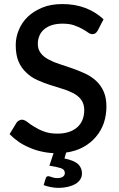

<svg xmlns="http://www.w3.org/2000/svg" viewBox="-20 -748 585 947"><path d="M490.7 -652.8 461.9 -597.2Q456.1 -587.4 450.7 -584Q444.8 -579.6 435.5 -579.6Q425.3 -579.6 414.6 -587.4Q397.5 -599.1 385.7 -605.5Q365.7 -616.2 344.7 -623.5Q321.8 -631.3 288.6 -631.3Q258.8 -631.3 235.8 -624Q214.8 -617.7 197.3 -603Q182.1 -590.3 174.3 -571.3Q166.5 -552.7 166.5 -531.7Q166.5 -504.9 181.2 -485.8Q194.3 -467.8 219.7 -454.6Q246.1 -440.4 273.4 -432.1Q283.2 -429.2 335.9 -411.1Q366.2 -400.4 397.9 -386.2Q428.7 -372.1 452.6 -350.6Q477.5 -327.6 490.7 -297.9Q504.9 -266.6 504.9 -222.7Q504.9 -180.7 492.2 -141.6Q479 -103.5 453.1 -73.2Q428.7 -43.5 390.6 -22.5Q354.5 -2.4 306.2 4.4L297.9 33.7Q344.7 43 365.2 61.5Q384.3 80.1 384.3 106.9Q384.3 124 376 136.7Q367.7 149.9 352.5 159.2Q337.4 168 315.9 173.3Q293 178.7 269 178.7Q250 178.7 230.5 174.8Q210.4 170.9 195.3 165L205.6 131.3Q208.5 121.1 218.3 121.1Q222.7 121.1 226.1 122.6Q229.5 124 234.9 125.5Q238.3 127 247.1 128.9Q253.9 130.4 262.7 130.4Q281.2 130.4 291 123Q299.8 116.2 299.8 105.5Q299.8 87.9 280.3 81.5Q257.8 74.2 223.6 69.3L244.1 7.3Q211.9 5.9 181.2 -1.5Q153.3 -7.3 123 -21Q94.7 -32.7 71.3 -49.3Q47.9 -65.4 27.3 -86.4L61.5 -142.6Q65.9 -149.4 73.2 -153.3Q81.1 -157.7 88.4 -157.7Q99.1 -157.7 113.8 -147Q128.4 -135.3 147.9 -123.5Q170.9 -108.9 195.3 -100.1Q223.6 -88.9 262.7 -88.9Q325.2 -88.9 360.8 -120.1Q395.5 -150.9 395.5 -205.6Q395.5 -234.4 380.9 -255.4Q366.7 -274.9 342.8 -287.6Q314.5 -302.2 288.6 -309.6Q272 -314.5 226.6 -329.1Q199.2 -337.4 164.6 -353Q134.3 -366.2 110.4 -389.2Q85.4 -412.1 71.8 -443.8Q57.6 -476.6 57.6 -525.4Q57.6 -565.4 73.2 -601.1Q87.4 -636.7 117.7 -666Q146 -692.9 189.5 -710.9Q231 -728 287.6 -728Q350.1 -728 401.4 -708.5Q453.1 -688.5 490.7 -652.8Z"/></svg>

Font: Lato-SemiBold
Style: Regular
Weight: 500
Designer: Lukasz Dziedzic with Adam Twardoch and Botio Nikoltchev
Foundry: tyPoland Lukasz Dziedzic
Version: ""